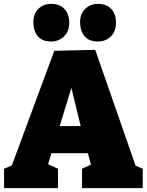

<svg xmlns="http://www.w3.org/2000/svg" viewBox="-20 -970 758 990"><path d="M279 -100V0H1V-100L41 -117L260 -708L471 -713L679 -116L716 -100V0H403V-100L449 -121L433 -180H245L228 -123ZM288 -320H396L348 -517ZM485 -756Q441 -756 417.5 -781.5Q394 -807 393 -853Q392 -898 419 -924Q446 -950 485 -950Q529 -950 553.5 -924Q578 -898 578 -853Q578 -807 551 -781.5Q524 -756 485 -756ZM243 -756Q200 -756 176.5 -781.5Q153 -807 152 -853Q151 -898 177.5 -924Q204 -950 243 -950Q287 -950 312 -924Q337 -898 337 -853Q337 -807 309.5 -781.5Q282 -756 243 -756Z"/></svg>

Font: Bitter Black
Style: Regular
Weight: 900
Designer: Sol Matas, and Bitter project Authors
Foundry: Sol Matas
Version: Version 2.001